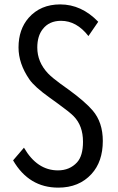

<svg xmlns="http://www.w3.org/2000/svg" viewBox="-20 -820 540 880"><path d="M89.8 -143.1Q149.9 -39.1 245.6 -39.1Q299.3 -39.1 333 -75.7Q360.4 -105.5 360.4 -170.4Q360.4 -243.7 317.9 -287.1Q298.8 -306.6 246.6 -344.2L235.8 -352.1L208 -372.1Q137.7 -422.4 114.7 -456.1Q64.9 -528.3 64.9 -602.5Q64.9 -685.1 111.3 -738.3Q165.5 -799.8 255.9 -799.8Q353.5 -799.8 430.2 -720.2L385.3 -654.8Q331.1 -724.6 259.8 -724.6Q205.6 -724.6 176.3 -687Q150.9 -655.3 150.9 -602.1Q150.9 -535.6 200.2 -483.4Q219.7 -463.4 255.9 -437L295.9 -408.2Q369.6 -354.5 404.8 -313.5Q451.2 -259.3 451.2 -173.8Q451.2 -79.1 399.4 -22.5Q342.3 40 247.1 40Q112.3 40 40 -85Z"/></svg>

Font: BIZ UDGothic
Style: Regular
Weight: 400
Monospace: yes
Designer: TypeBank Co., Ltd.
Foundry: Morisawa Inc.
Version: Version 1.05